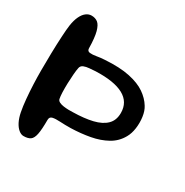

<svg xmlns="http://www.w3.org/2000/svg" viewBox="-145 -710 823 853"><g transform="rotate(30 266.0 -283.5)"><path d="M89 24Q76.5 24 63.8 13.5Q51 3 41.2 -16.2Q31.5 -35.5 26.5 -61Q21 -89 17.8 -124.5Q14.5 -160 13 -197Q11.5 -234 11.5 -265.5Q11.5 -307.5 12.5 -354.8Q13.5 -402 15.8 -442.2Q18 -482.5 21 -503.5Q25.5 -533 34.8 -552.2Q44 -571.5 56.8 -581.2Q69.5 -591 84.5 -591Q103.5 -591 116.8 -580.8Q130 -570.5 137.8 -542Q145.5 -513.5 146.5 -458.5Q147 -445 160.2 -443.5Q173.5 -442 193.2 -445.5Q213 -449 233 -450Q308 -455 358.5 -444.2Q409 -433.5 440 -412Q471 -390.5 488 -362.5Q500.5 -343 504.5 -314Q508.5 -285 504.5 -256Q500.5 -227 488.5 -206Q468.5 -170 432.5 -150Q396.5 -130 350.5 -121.5Q304.5 -113 253 -111.5Q223 -111 198.8 -112.5Q174.5 -114 160.2 -110.8Q146 -107.5 146 -92Q146 -42.5 141 -17.8Q136 7 123.8 15.5Q111.5 24 89 24ZM226 -177.5Q284 -178.5 325.8 -188.5Q367.5 -198.5 390.2 -220.8Q413 -243 413 -281Q413 -336.5 365 -362.8Q317 -389 223.5 -385.5Q209 -384.5 192.5 -383.2Q176 -382 164 -377Q152 -372 149.5 -360Q146.5 -346 144.8 -323.8Q143 -301.5 142.2 -277Q141.5 -252.5 142.2 -231.2Q143 -210 145.5 -198.5Q147.5 -190 156.8 -185.5Q166 -181 179 -179.2Q192 -177.5 204.8 -177.2Q217.5 -177 226 -177.5Z"/></g></svg>

Font: Gluten Thin
Style: Regular
Weight: 400
Version: Version 1.300